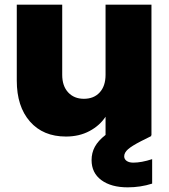

<svg xmlns="http://www.w3.org/2000/svg" viewBox="-20 -581 726 824"><path d="M552 117Q587 117 633 102V207Q583 223 528 223Q457 223 415 192Q373 161 373 106Q373 75 387 49Q401 23 433 -2V-80Q408 -42 364 -18.5Q320 5 263 5Q165 5 108.5 -59.5Q52 -124 52 -235V-561H247V-260Q247 -212 272.5 -184.5Q298 -157 340 -157Q383 -157 408 -184.5Q433 -212 433 -260V-561H630V0H628L629 3L585 25Q546 45 529.5 59.5Q513 74 513 90Q513 102 523.5 109.5Q534 117 552 117Z"/></svg>

Font: DVN-Poppins ExtBd
Style: Regular
Weight: 800
Designer: Ninad Kale (Devanagari), Jonny Pinhorn (Latin)
Foundry: Indian Type Foundry
Version: 4.004